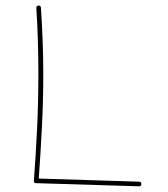

<svg xmlns="http://www.w3.org/2000/svg" viewBox="-20 -671 604 689"><path d="M118.2 -650.9Q126 -651.9 127 -643.1Q130.9 -582 133.1 -522.7Q135.3 -463.4 135.3 -405.3Q135.3 -311 130.6 -218Q126 -125 119.1 -30.3L479 -19Q487.3 -19 487.3 -10.7Q487.3 -2.4 479 -2.4L109.9 -13.7Q100.6 -13.7 101.6 -22.5Q108.9 -119.1 113.3 -214.1Q117.7 -309.1 117.7 -405.3Q117.7 -463.4 116 -522.2Q114.3 -581.1 110.4 -642.1Q109.4 -649.9 118.2 -650.9Z"/></svg>

Font: Mikhak-DS1-FD Thin
Style: Regular
Weight: 100
Designer: Amin Abedi
Version: Version 3.2